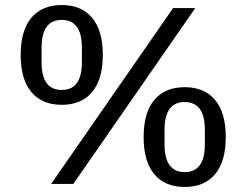

<svg xmlns="http://www.w3.org/2000/svg" viewBox="-20 -730 978 762"><path d="M183 0 667 -698H755L271 0ZM225 -314Q147 -314 104.5 -364.5Q62 -415 62 -512Q62 -609 104.5 -659.5Q147 -710 225 -710Q303 -710 345.5 -659.5Q388 -609 388 -512Q388 -415 345.5 -364.5Q303 -314 225 -314ZM225 -373Q305 -373 305 -483V-541Q305 -651 225 -651Q145 -651 145 -541V-483Q145 -373 225 -373ZM713 12Q635 12 592.5 -38.5Q550 -89 550 -186Q550 -283 592.5 -333.5Q635 -384 713 -384Q791 -384 833.5 -333.5Q876 -283 876 -186Q876 -89 833.5 -38.5Q791 12 713 12ZM713 -47Q793 -47 793 -157V-215Q793 -325 713 -325Q633 -325 633 -215V-157Q633 -47 713 -47Z"/></svg>

Font: IBM Plex Sans Thai Text
Style: Regular
Weight: 450
Designer: Mike Abbink, Paul van der Laan, Pieter van Rosmalen, Ben Mitchell, Mark Frömberg
Foundry: Bold Monday
Version: Version 1.1